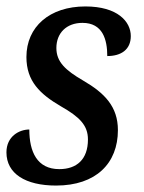

<svg xmlns="http://www.w3.org/2000/svg" viewBox="-25 -566 447 596"><path d="M149 10C273 10 341 -59 341 -162C341 -235 300 -277 233 -316C178 -348 150 -374 150 -417C150 -463 181 -495 231 -495C294 -495 308 -443 308 -392C351 -392 381 -412 381 -454C381 -499 340 -546 240 -546C129 -546 57 -483 57 -389C57 -314 99 -274 164 -236C222 -203 248 -177 248 -133C248 -71 213 -41 159 -41C90 -41 66 -95 66 -164C35 -164 -5 -143 -5 -93C-5 -27 54 10 149 10Z"/></svg>

Font: Noto Serif Condensed Medium
Style: Italic
Weight: 500
Width: 3
Italic angle: -12°
Designer: Monotype Design Team
Foundry: Monotype Imaging Inc.
Version: Version 2.013